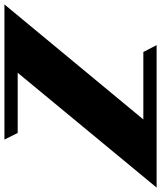

<svg xmlns="http://www.w3.org/2000/svg" viewBox="28 -844 728 868"><g transform="rotate(-90 392.0 -410.0)"><path d="M-22 -66H622L591 -126H286L806 -754H195L225 -694H497Z"/></g></svg>

Font: Ember
Style: Ita
Weight: 400
Designer: Stig
Foundry: Cannot Into Space Fonts
Version: Version 0.127